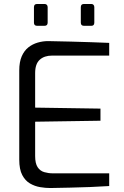

<svg xmlns="http://www.w3.org/2000/svg" viewBox="-20 -943 627 967"><path d="M233 4Q209 4 182 -0.5Q155 -5 131 -19Q107 -33 92 -61.5Q77 -90 77 -139V-588Q77 -631 89.5 -659.5Q102 -688 123 -704.5Q144 -721 170 -728.5Q196 -736 222 -736Q284 -735 337 -733.5Q390 -732 437.5 -730.5Q485 -729 530 -727V-663H242Q203 -663 180 -642Q157 -621 157 -575V-401L486 -396V-335L157 -330V-157Q157 -120 169.5 -101Q182 -82 203 -76Q224 -70 246 -70H530V-6Q484 -3 433.5 -1Q383 1 332.5 2Q282 3 233 4ZM403 -813Q387 -813 387 -829V-907Q387 -923 403 -923H440Q447 -923 451 -918.5Q455 -914 455 -907V-829Q455 -813 440 -813ZM167 -813Q151 -813 151 -829V-907Q151 -923 167 -923H204Q212 -923 216 -918.5Q220 -914 220 -907V-829Q220 -813 204 -813Z"/></svg>

Font: Exo Thin
Style: Regular
Weight: 400
Version: Version 2.000